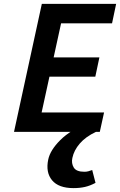

<svg xmlns="http://www.w3.org/2000/svg" viewBox="-20 -678 617 987"><path d="M493 0H52L195 -658H577L556 -558H294L194 -100H515ZM150 -284 172 -383H491L470 -284ZM358 289Q281 289 247.5 248.5Q214 208 228 142Q238 94 290 42Q342 -10 444 -53L473 0Q420 25 390 60Q360 95 352 134Q346 161 359 183Q372 205 414 205Q424 205 434 202.5Q444 200 454 196L471 262Q443 277 416.5 283Q390 289 358 289Z"/></svg>

Font: Ysabeau Office
Style: Bold Italic
Weight: 700
Italic angle: -12°
Designer: Christian Thalmann (Catharsis Fonts)
Version: Version 2.001;gftools[0.9.30]; featfreeze: tnum,lnum,ss02